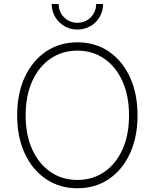

<svg xmlns="http://www.w3.org/2000/svg" viewBox="-20 -954 792 983"><path d="M376.5 9.8Q285.6 9.8 216.1 -36.9Q146.5 -83.5 107.2 -167.5Q67.9 -251.5 67.9 -363.3Q67.9 -475.6 107.2 -559.8Q146.5 -644 216.1 -690.7Q285.6 -737.3 376.5 -737.3Q467.3 -737.3 536.4 -690.7Q605.5 -644 644.8 -560.1Q684.1 -476.1 684.1 -363.3Q684.1 -251 644.8 -167Q605.5 -83 536.4 -36.6Q467.3 9.8 376.5 9.8ZM376.5 -32.7Q453.6 -32.7 513.2 -73.2Q572.8 -113.8 606.7 -188Q640.6 -262.2 640.6 -363.3Q640.6 -464.4 606.7 -538.8Q572.8 -613.3 513.2 -654.1Q453.6 -694.8 376.5 -694.8Q299.3 -694.8 239.5 -654.3Q179.7 -613.8 145.5 -539.3Q111.3 -464.8 111.3 -363.3Q111.3 -262.7 145.3 -188.5Q179.2 -114.3 239 -73.5Q298.8 -32.7 376.5 -32.7ZM376.5 -802.7Q339.4 -802.7 309.6 -820.3Q279.8 -837.9 262.2 -867.7Q244.6 -897.5 244.6 -933.6H280.3Q280.3 -893.1 308.1 -865.2Q335.9 -837.4 376.5 -837.4Q416.5 -837.4 444.3 -865.2Q472.2 -893.1 472.2 -933.6H507.8Q507.8 -897.5 490.5 -867.7Q473.1 -837.9 443.1 -820.3Q413.1 -802.7 376.5 -802.7Z"/></svg>

Font: Inter Extra Light
Style: Regular
Weight: 200
Designer: Rasmus Andersson
Foundry: rsms
Version: Version 4.000;git-3c8e0fc